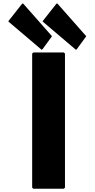

<svg xmlns="http://www.w3.org/2000/svg" viewBox="-20 -1155 582 1182"><path d="M511 -932 338 -1128 331 -1135 324 -1128 242 -1024 249 -1017 448 -848 455 -855ZM300 -932 127 -1128 120 -1135 113 -1128 31 -1024 38 -1017 237 -848 244 -855ZM380 -825 373 -832H185L178 -825V0L185 7H373L380 0Z"/></svg>

Font: Hussar Woodtype
Style: Blk
Weight: 900
Foundry: Cannot Into Space Fonts
Version: Version 1.07